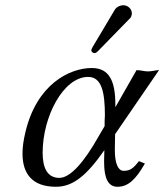

<svg xmlns="http://www.w3.org/2000/svg" viewBox="-20 -702 628 734"><path d="M420 -189 588 -434C576 -434 560 -429 546 -429C532 -429 516 -434 502 -434L421 -292V-302C421 -390 399 -442 331 -442C246 -442 120 -380 77 -196C70 -167 66 -140 66 -115C66 -37 104 12 194 12C258 12 310 -29 379 -128L378 -89V-81C378 -18 395 12 429 12C469 12 498 -14 534 -77L511 -86C488 -56 476 -49 452 -49C432 -49 419 -77 419 -128V-131ZM317 -408C370 -408 381 -346 381 -260C381 -254 380 -248 380 -241V-220L356 -179C302 -83 249 -22 207 -22C161 -22 143 -60 143 -118C143 -256 222 -408 317 -408ZM451 -682C440 -682 426 -676 419 -665L334 -522C332 -519 330 -514 330 -513C329 -512 329 -511 329 -510C329 -504 335 -499 342 -499C346 -499 351 -503 355 -507L474 -629C480 -634 482 -639 483 -644C484 -646 484 -648 484 -651C484 -668 469 -682 451 -682Z"/></svg>

Font: Libertinus Serif
Style: Italic
Weight: 400
Italic angle: -12°
Designer: Philipp H. Poll, Khaled Hosny
Foundry: Caleb Maclennan
Version: Version 7.050;RELEASE